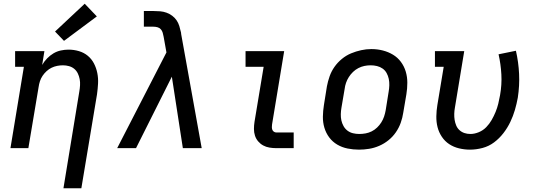

<svg xmlns="http://www.w3.org/2000/svg" viewBox="-20 -794 2890 1029"><path d="M320 215 405 -303Q408 -320 409 -337Q410 -354 407 -370Q404 -386 397 -400.5Q390 -415 378 -425Q366 -435 350 -439.5Q334 -444 317 -444Q302 -444 286.5 -441Q271 -438 256.5 -431Q242 -424 229.5 -412.5Q217 -401 208 -387.5Q199 -374 194 -358.5Q189 -343 187 -328L132 0H36L108 -436H61V-520H218L206 -446Q217 -465 232.5 -481Q248 -497 266.5 -508Q285 -519 306 -523.5Q327 -528 347 -528Q376 -528 403 -520Q430 -512 450.5 -495Q471 -478 483.5 -454Q496 -430 501.5 -402.5Q507 -375 505.5 -346.5Q504 -318 500 -289L416 215ZM323 -575 275 -625 434 -774 499 -706Z M608 0 872 -513 857 -597Q855 -608 852 -618.5Q849 -629 842 -637Q835 -645 824 -648Q813 -651 801 -651H751V-723V-735H801Q820 -735 838 -733.5Q856 -732 872.5 -726Q889 -720 903 -709.5Q917 -699 926.5 -685Q936 -671 941 -654.5Q946 -638 950 -620Q950 -618 950.5 -616Q951 -614 951 -611L1061 0H960L901 -383L709 0Z M1461 0Q1443 0 1424.5 -3Q1406 -6 1390.5 -14.5Q1375 -23 1363.5 -36.5Q1352 -50 1346.5 -67Q1341 -84 1341 -103Q1341 -122 1344 -141L1393 -436H1296V-520H1503L1438 -127Q1437 -120 1437 -112.5Q1437 -105 1439.5 -98.5Q1442 -92 1448 -88Q1454 -84 1461 -84H1554V0Z M1904 8Q1873 8 1843 2Q1813 -4 1787.5 -19Q1762 -34 1744.5 -57.5Q1727 -81 1718.5 -109.5Q1710 -138 1710.5 -169Q1711 -200 1716 -231L1732 -331Q1737 -358 1746.5 -385Q1756 -412 1772.5 -435.5Q1789 -459 1812 -478Q1835 -497 1861.5 -508Q1888 -519 1915.5 -525Q1943 -531 1970 -531Q2002 -531 2031.5 -523.5Q2061 -516 2086 -501Q2111 -486 2128.5 -462.5Q2146 -439 2154.5 -410.5Q2163 -382 2163 -351Q2163 -320 2158 -289L2141 -189Q2137 -162 2127.5 -135.5Q2118 -109 2101.5 -85Q2085 -61 2062 -42.5Q2039 -24 2012.5 -12.5Q1986 -1 1958.5 3.5Q1931 8 1904 8ZM1905 -76Q1922 -76 1939 -79Q1956 -82 1972 -90Q1988 -98 2001 -110.5Q2014 -123 2023.5 -138Q2033 -153 2038.5 -169.5Q2044 -186 2047 -203L2063 -303Q2066 -320 2066.5 -337.5Q2067 -355 2063.5 -371.5Q2060 -388 2052 -402.5Q2044 -417 2030.5 -426.5Q2017 -436 2000.5 -440Q1984 -444 1966 -444Q1949 -444 1932.5 -440.5Q1916 -437 1900.5 -429Q1885 -421 1872 -408.5Q1859 -396 1849.5 -381Q1840 -366 1834.5 -350Q1829 -334 1827 -317L1810 -217Q1807 -200 1806.5 -182.5Q1806 -165 1809.5 -149Q1813 -133 1821 -118.5Q1829 -104 1842 -94Q1855 -84 1871.5 -80Q1888 -76 1905 -76Q1905 -76 1905 -76Q1905 -76 1905 -76Z M2499 8Q2469 8 2440 1Q2411 -6 2387.5 -21.5Q2364 -37 2348 -61Q2332 -85 2325 -112.5Q2318 -140 2318.5 -170.5Q2319 -201 2324 -231L2358 -436H2311V-520H2468L2418 -217Q2415 -201 2414.5 -184Q2414 -167 2416.5 -151.5Q2419 -136 2425 -121.5Q2431 -107 2442.5 -96.5Q2454 -86 2469 -81Q2484 -76 2501 -76Q2523 -76 2546 -85.5Q2569 -95 2586 -112.5Q2603 -130 2615 -151Q2627 -172 2636 -194Q2645 -216 2650.5 -238.5Q2656 -261 2660 -284Q2670 -340 2667 -395Q2664 -450 2652 -503L2745 -522Q2759 -461 2762 -398Q2765 -335 2755 -270Q2749 -237 2739.5 -204.5Q2730 -172 2715 -140.5Q2700 -109 2678 -80.5Q2656 -52 2628 -31Q2600 -10 2566 -1Q2532 8 2499 8Z"/></svg>

Font: Iosevka Etoile Medium Oblique
Style: Regular
Weight: 500
Italic angle: -9°
Designer: Belleve Invis
Foundry: Belleve Invis
Version: Version 15.5.2; ttfautohint (v1.8.4)